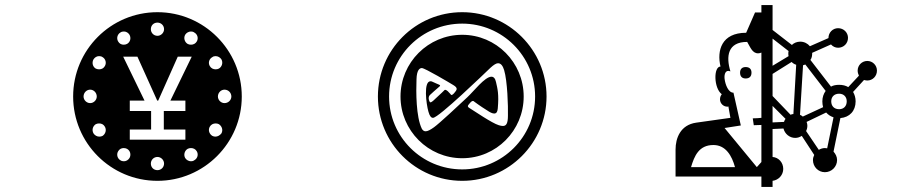

<svg xmlns="http://www.w3.org/2000/svg" viewBox="-20 -769 3640 756"><path d="M445 -173C450 -182 458 -186 467 -186C472 -186 476 -185 480 -183C493 -176 497 -160 490 -147C485 -139 477 -134 468 -134C463 -134 458 -135 454 -138C442 -145 438 -161 445 -173ZM574 -125C574 -139 585 -151 600 -151C614 -151 626 -139 626 -125C626 -110 614 -99 600 -99C585 -99 574 -110 574 -125ZM755 -173C762 -161 758 -145 745 -138C741 -135 737 -134 732 -134C723 -134 714 -139 709 -147C702 -160 707 -176 719 -183C723 -185 727 -186 732 -186C741 -186 750 -182 755 -173ZM335 -416C349 -416 361 -404 361 -389C361 -375 349 -363 335 -363C321 -363 309 -375 309 -389C309 -404 321 -416 335 -416ZM357 -280C361 -282 366 -283 370 -283C380 -283 388 -279 393 -270C400 -258 396 -242 384 -234C380 -232 376 -231 371 -231C362 -231 353 -236 348 -244C341 -257 345 -272 357 -280ZM842 -280C854 -272 859 -257 852 -244C846 -236 837 -231 828 -231C824 -231 820 -232 816 -234C803 -242 799 -258 806 -270C811 -279 820 -283 829 -283C834 -283 838 -282 842 -280ZM384 -544C396 -537 400 -521 393 -509C388 -500 380 -496 370 -496C366 -496 361 -497 357 -499C345 -506 341 -522 348 -535C353 -543 361 -548 370 -548C375 -548 380 -547 384 -544ZM491 -259H575V-332H491V-373H549L465 -546H521L599 -373H603L680 -546H735L651 -373H710V-332H625V-259H710V-219H491ZM864 -416C879 -416 891 -404 891 -389C891 -375 879 -363 864 -363C850 -363 838 -375 838 -389C838 -404 850 -416 864 -416ZM490 -632C497 -619 493 -603 480 -596C476 -594 472 -593 467 -593C458 -593 450 -597 445 -606C438 -618 442 -634 454 -641C458 -644 463 -645 468 -645C477 -645 485 -640 490 -632ZM574 -654C574 -669 585 -680 600 -680C614 -680 626 -669 626 -654C626 -640 614 -628 600 -628C585 -628 574 -640 574 -654ZM709 -632C714 -640 723 -645 732 -645C737 -645 741 -644 745 -641C758 -634 762 -618 755 -606C750 -597 741 -593 732 -593C727 -593 723 -594 719 -596C707 -603 702 -619 709 -632ZM816 -544C820 -547 824 -548 829 -548C838 -548 847 -543 852 -535C859 -522 854 -506 842 -499C838 -497 834 -496 829 -496C820 -496 811 -500 806 -509C799 -521 803 -537 816 -544ZM268 -389C268 -206 416 -57 600 -57C783 -57 932 -206 932 -389C932 -572 783 -721 600 -721C416 -721 268 -572 268 -389Z M1765 -434C1785 -422 1779 -415 1768 -402C1757 -390 1755 -397 1755 -397C1755 -397 1753 -400 1743 -410C1733 -419 1730 -414 1730 -414C1730 -414 1715 -399 1694 -380C1684 -370 1678 -366 1675 -366C1672 -366 1671 -370 1669 -375C1665 -390 1674 -396 1674 -396C1674 -396 1701 -421 1710 -428C1719 -435 1707 -435 1683 -447C1680 -449 1677 -449 1675 -449C1647 -449 1658 -360 1667 -329C1672 -311 1678 -305 1685 -305C1707 -305 1887 -479 1911 -502C1924 -514 1934 -520 1941 -520C1953 -520 1960 -509 1965 -493C1978 -450 1981 -350 1980 -314C1980 -282 1973 -273 1960 -273C1956 -273 1950 -274 1944 -276C1917 -284 1846 -333 1831 -342C1817 -350 1822 -353 1831 -364C1842 -377 1847 -369 1847 -369C1847 -369 1871 -351 1897 -335C1910 -326 1919 -322 1926 -322C1936 -322 1939 -331 1940 -342C1945 -398 1939 -420 1933 -446C1930 -461 1923 -467 1915 -467C1889 -467 1845 -409 1820 -386C1787 -355 1710 -283 1689 -268C1675 -258 1664 -252 1656 -252C1650 -252 1645 -255 1641 -262C1618 -309 1618 -407 1620 -457C1621 -493 1632 -501 1641 -501C1653 -501 1752 -442 1765 -434ZM1512 -389C1512 -548 1641 -676 1800 -676C1958 -676 2087 -548 2087 -389C2087 -230 1958 -102 1800 -102C1641 -102 1512 -230 1512 -389ZM1557 -389C1557 -255 1666 -146 1800 -146C1934 -146 2042 -255 2042 -389C2042 -523 1934 -632 1800 -632C1666 -632 1557 -523 1557 -389ZM1468 -389C1468 -206 1616 -57 1800 -57C1983 -57 2132 -206 2132 -389C2132 -572 1983 -721 1800 -721C1616 -721 1468 -572 1468 -389Z M2701 -111C2714 -155 2732 -198 2789 -198C2838 -198 2862 -155 2874 -111ZM2868 -404C2848 -404 2836 -435 2833 -459C2831 -477 2837 -496 2856 -488C2838 -547 2845 -604 2922 -604C2934 -584 2942 -559 2965 -559C2969 -559 2974 -560 2978 -562V-305C2968 -304 2956 -303 2944 -303L2948 -276C2957 -276 2967 -277 2978 -277V-131L2960 -111L2833 -265L2897 -275ZM3073 -301C3070 -297 3068 -293 3067 -289L3022 -287V-352ZM3154 -253C3157 -259 3159 -266 3159 -274C3159 -279 3158 -284 3156 -289L3233 -326C3241 -317 3250 -311 3262 -307L3237 -185C3234 -185 3231 -186 3228 -186C3219 -186 3211 -183 3204 -179ZM3084 -558C3084 -555 3084 -551 3085 -548L3022 -510V-617L3085 -568C3084 -565 3084 -561 3084 -558ZM3022 -478 3097 -525C3102 -520 3108 -516 3115 -514L3104 -320C3100 -320 3097 -319 3093 -317L3022 -391ZM3218 -370C3218 -362 3219 -354 3221 -347L3141 -310C3138 -313 3134 -315 3130 -317L3142 -512C3145 -513 3148 -514 3151 -515L3231 -411C3223 -400 3218 -386 3218 -370ZM3253 -370C3253 -388 3265 -400 3284 -400C3302 -400 3314 -388 3314 -370C3314 -351 3302 -339 3284 -339C3265 -339 3253 -351 3253 -370ZM2916 -505C2902 -505 2894 -497 2894 -483C2894 -468 2902 -460 2916 -460C2931 -460 2939 -468 2939 -483C2939 -497 2931 -505 2916 -505ZM3022 -57C3046 -60 3064 -80 3064 -104C3064 -129 3046 -149 3022 -151V-261L3065 -263C3070 -242 3089 -226 3111 -226C3121 -226 3129 -229 3137 -234L3186 -159C3183 -153 3181 -146 3181 -139C3181 -112 3202 -91 3228 -91C3254 -91 3276 -112 3276 -139C3276 -152 3270 -163 3262 -172L3289 -304C3325 -307 3349 -332 3349 -370C3349 -384 3345 -397 3339 -407L3382 -454C3386 -453 3391 -452 3395 -452C3416 -452 3433 -469 3433 -491C3433 -512 3416 -529 3395 -529C3374 -529 3357 -512 3357 -491C3357 -484 3359 -477 3362 -471L3320 -426C3310 -432 3298 -435 3284 -435C3272 -435 3261 -433 3252 -428L3171 -533C3177 -541 3178 -551 3178 -561L3252 -594C3259 -586 3269 -581 3280 -581C3302 -581 3319 -598 3319 -620C3319 -641 3302 -658 3280 -658C3259 -658 3242 -641 3242 -619L3169 -587C3160 -598 3146 -605 3131 -605C3118 -605 3106 -600 3098 -592L3022 -651V-749H2978V-720H2953L2918 -640C2821 -640 2802 -570 2817 -507C2789 -507 2790 -422 2822 -398C2818 -393 2815 -386 2815 -378C2815 -362 2828 -349 2844 -349C2845 -349 2847 -349 2848 -350L2856 -305L2721 -286C2659 -277 2640 -225 2640 -180V-74H2978V-33H3022Z"/></svg>

Font: CryptoKit_GRILLE 1.4
Style: Regular
Weight: 400
Monospace: yes
Designer: Oceane Juvin
Foundry: http://www.head-geneve.ch
Version: Version 1.004